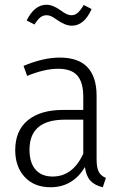

<svg xmlns="http://www.w3.org/2000/svg" viewBox="-20 -776 519 807"><path d="M425 -28 412 11Q378 3 360 -16.5Q342 -36 337 -74Q286 11 192 11Q124 11 84 -32Q44 -75 44 -145Q44 -227 97 -270.5Q150 -314 246 -314H330V-370Q330 -430 305 -458.5Q280 -487 224 -487Q168 -487 94 -457L79 -499Q162 -534 231 -534Q310 -534 348 -493Q386 -452 386 -374V-107Q386 -71 395 -54Q404 -37 425 -28ZM330 -130V-273H253Q104 -273 104 -147Q104 -92 129.5 -63Q155 -34 201 -34Q286 -34 330 -130ZM219 -693Q205 -703 195.5 -707.5Q186 -712 176 -712Q161 -712 149.5 -703Q138 -694 125 -673L92 -690Q125 -756 175 -756Q202 -756 234 -733Q249 -722 259.5 -717Q270 -712 281 -712Q295 -712 306.5 -722Q318 -732 332 -755L365 -738Q334 -668 282 -668Q254 -668 219 -693Z"/></svg>

Font: Fira Sans Condensed Light
Style: Regular
Weight: 300
Width: 3
Designer: bBox Type GmbH & Carrois Corporate GbR & Edenspiekermann AG
Foundry: bBox Type GmbH & Carrois Corporate GbR & Edenspiekermann AG
Version: Version 4.301